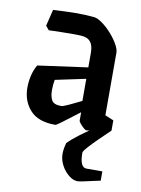

<svg xmlns="http://www.w3.org/2000/svg" viewBox="-79 -516 584 795"><g transform="rotate(10 212.5 -118.5)"><path d="M171 10Q99 10 65 -28Q31 -66 31 -122Q31 -146 36.5 -171Q42 -196 55 -219L265 -248V-308Q265 -340 253 -355Q241 -370 216 -372Q203 -373 179 -373Q155 -373 128 -372.5Q101 -372 77 -371L63 -388L80 -457Q131 -460 173 -460.5Q215 -461 254 -457Q268 -455 287.5 -441Q307 -427 325.5 -406.5Q344 -386 356.5 -364.5Q369 -343 369 -328V-65L405 -50V-7Q373 -1 341 4.5Q309 10 302 10Q298 10 290 3Q282 -4 275 -12.5Q268 -21 268 -25V-60Q247 -44 226 -28Q205 -12 190 -1Q175 10 171 10ZM133 -129Q133 -103 142 -87Q151 -71 182 -71Q189 -71 213 -82Q237 -93 265 -107V-200L137 -173Q133 -153 133 -129ZM303 224Q284 224 265 208.5Q246 193 234 170Q222 147 222 123Q222 114 223.5 103Q225 92 229 77Q247 58 274.5 37.5Q302 17 330 -2Q358 -21 378 -35L405 -7Q383 14 359 37.5Q335 61 318.5 79.5Q302 98 302 104Q302 166 330 166H397V205Q391 206 371 210.5Q351 215 330.5 219.5Q310 224 303 224Z"/></g></svg>

Font: Grenze Gotisch Medium
Style: Regular
Weight: 500
Designer: Renata Polastri
Foundry: Omnibus-Type
Version: Version 1.001